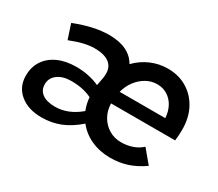

<svg xmlns="http://www.w3.org/2000/svg" viewBox="-99 -718 1064 937"><g transform="rotate(30 433.5 -250.0)"><path d="M199 6Q124 6 78 -32Q32 -70 32 -133Q32 -182 56 -218Q80 -254 123.5 -273.5Q167 -293 225 -293Q297 -293 356 -266L363 -303Q375 -360 347.5 -388Q320 -416 257 -416Q229 -416 197 -408.5Q165 -401 122 -384L95 -466Q152 -488 198 -498Q244 -508 286 -508Q344 -508 383 -489Q422 -470 442 -434Q477 -470 522 -489.5Q567 -509 617 -509Q678 -509 725 -480.5Q772 -452 798.5 -402Q825 -352 825 -286Q825 -269 824 -253.5Q823 -238 821 -223H460Q461 -183 479 -151.5Q497 -120 527.5 -101.5Q558 -83 597 -83Q630 -83 660 -93.5Q690 -104 711 -124L772 -51Q726 -19 682 -5Q638 9 588 9Q529 9 480.5 -13Q432 -35 401 -75Q353 -33 304.5 -13.5Q256 6 199 6ZM468 -293H725Q723 -329 708 -357Q693 -385 667.5 -401Q642 -417 610 -417Q577 -417 548.5 -401Q520 -385 499 -357.5Q478 -330 468 -293ZM231 -72Q267 -72 302 -86Q337 -100 370 -128Q357 -160 354 -197Q305 -221 239 -221Q191 -221 162 -199.5Q133 -178 133 -143Q133 -109 158.5 -90.5Q184 -72 231 -72Z"/></g></svg>

Font: Red Hat Text SemiBold
Style: Italic
Weight: 600
Italic angle: -12°
Designer: Pentagram, MCKL
Foundry: Pentagram, MCKL
Version: Version 1.023